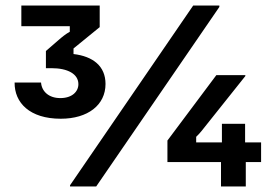

<svg xmlns="http://www.w3.org/2000/svg" viewBox="-20 -670 990 690"><path d="M198.3 -243.3C295.8 -243.3 359.2 -292.5 359.2 -368.3C359.2 -432.5 314.2 -467.5 244.2 -475.8V-495.8L338.3 -572.5V-650H56.7V-575.8H230.8V-555.8C216.7 -548.3 202.5 -536.7 189.2 -525L145 -486.7V-425H165C223.3 -425 261.7 -404.2 261.7 -367.5C261.7 -340.8 239.2 -317.5 196.7 -317.5C155 -317.5 130 -341.7 127.5 -373.3H32.5C31.7 -300.8 86.7 -243.3 198.3 -243.3ZM325.8 0 768.3 -645V-650H674.2L231.7 -4.2V0ZM863.3 0V-87.5H918.3V-158.3H860.8V-225H777.5V-158.3H685V-178.3C701.7 -194.2 709.2 -205.8 724.2 -224.2L861.7 -396.7V-400H757.5L581.7 -165V-87.5H774.2V0Z"/></svg>

Font: Familjen Grotesk SemiBold
Style: Regular
Weight: 600
Designer: Anders Wikstroem, Jonas Baeckman, Matilda Gysing, Kristian Moeller
Foundry: Familjen STHLM AB
Version: Version 2.000